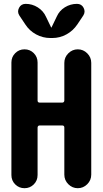

<svg xmlns="http://www.w3.org/2000/svg" viewBox="-20 -990 540 1010"><path d="M278.3 -902.3Q292 -933.6 321.3 -951.7Q350.6 -969.7 384.8 -969.7Q409.2 -969.7 419.9 -948.7Q430.7 -927.7 418 -908.2L386.7 -861.3Q364.3 -828.1 329.6 -809.1Q294.9 -790 254.9 -790H245.1Q205.1 -790 169.9 -809.1Q134.8 -828.1 113.3 -861.3L82 -908.2Q69.3 -927.7 80.1 -948.7Q90.8 -969.7 115.2 -969.7Q149.4 -969.7 178.7 -951.2Q208 -932.6 221.7 -902.3L249 -845.7Q249 -844.7 250 -844.7Q251 -844.7 251 -845.7ZM460 -659.2V-71.3Q460 -42 439 -21Q418 0 389.2 0Q360.4 0 339.4 -21Q318.4 -42 318.4 -71.3V-319.3Q318.4 -330.1 306.6 -330.1H189.5Q178.7 -330.1 177.7 -319.3V-69.3Q177.7 -40 157.7 -20Q137.7 0 108.9 0Q80.1 0 60.1 -20Q40 -40 40 -69.3V-661.1Q40 -690.4 60.1 -710.4Q80.1 -730.5 108.9 -730.5Q137.7 -730.5 157.7 -710.4Q177.7 -690.4 177.7 -661.1V-460.9Q177.7 -450.2 189.5 -450.2H306.6Q317.4 -450.2 318.4 -460.9V-659.2Q318.4 -688.5 339.4 -709.5Q360.4 -730.5 389.2 -730.5Q418 -730.5 439 -709.5Q460 -688.5 460 -659.2Z"/></svg>

Font: Rounded-X Mgen+ 2m bold
Style: Bold
Weight: 700
Designer: [Source Han Sans]
Ryoko NISHIZUKA  (kana & ideographs); Paul D. Hunt (Latin, Greek & Cyrillic); Wenlong ZHANG  (bopomofo
Version: Version 1.059.20150602